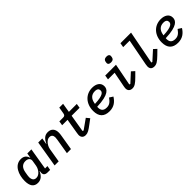

<svg xmlns="http://www.w3.org/2000/svg" viewBox="318 -2151 3565 3565"><g transform="rotate(-45 2100.0 -368.5)"><path d="M199 12C287 12 335 -42 374 -122H378L374 -96C373 -88 372 -81 372 -74C372 -35 394 0 463 0H528L543 -86H480L551 -516H444L429 -423H424C405 -491 360 -528 284 -528C121 -528 48 -353 48 -188C48 -60 96 12 199 12ZM242 -75C182 -75 156 -118 156 -183C156 -198 157 -214 160 -226L172 -297C187 -381 230 -441 317 -441C388 -441 417 -404 417 -363C417 -356 416 -350 415 -343L398 -240C390 -192 367 -154 346 -129C316 -93 281 -75 242 -75Z M752 0 798 -276C807 -331 839 -373 852 -389C879 -421 909 -441 949 -441C1002 -441 1024 -405 1024 -358C1024 -341 1021 -319 1018 -300L968 0H1075L1124 -296C1131 -331 1132 -355 1132 -379C1132 -467 1084 -528 992 -528C908 -528 861 -477 822 -394H817L838 -516H731L645 0Z M1455 12C1508 12 1553 -16 1642 -84L1733 -152L1680 -216L1484 -77L1464 -87L1521 -429H1730L1744 -516H1536L1566 -698H1466L1444 -568C1437 -529 1421 -516 1382 -516H1286L1272 -429H1414L1365 -133C1362 -114 1359 -97 1359 -85C1359 -25 1391 12 1455 12Z M2148 -447C2211 -447 2234 -420 2234 -381C2234 -338 2207 -286 1983 -278L1985 -289C2002 -396 2060 -447 2148 -447ZM2079 12C2196 12 2267 -45 2322 -132L2252 -177C2197 -100 2157 -74 2091 -74C1999 -74 1974 -126 1974 -191C1974 -200 1974 -206 1975 -211C2291 -222 2340 -310 2340 -388C2340 -480 2261 -528 2158 -528C1986 -528 1866 -397 1866 -209C1866 -64 1938 12 2079 12Z M2740 -611C2791 -611 2811 -633 2818 -669C2821 -681 2822 -692 2822 -700C2822 -727 2805 -749 2754 -749C2703 -749 2683 -727 2676 -691C2673 -679 2672 -668 2672 -660C2672 -633 2689 -611 2740 -611ZM2682 12C2737 12 2782 -18 2865 -101L2943 -179L2882 -234L2709 -75L2689 -83L2773 -516H2490L2476 -429H2650L2593 -135C2589 -111 2586 -95 2586 -78C2586 -25 2618 12 2682 12Z M3258 12C3310 12 3354 -14 3439 -97L3525 -181L3465 -236L3287 -75L3266 -82L3393 -740H3114L3099 -653H3269L3169 -132C3165 -111 3163 -93 3163 -80C3163 -24 3191 12 3258 12Z M3948 -447C4011 -447 4034 -420 4034 -381C4034 -338 4007 -286 3783 -278L3785 -289C3802 -396 3860 -447 3948 -447ZM3879 12C3996 12 4067 -45 4122 -132L4052 -177C3997 -100 3957 -74 3891 -74C3799 -74 3774 -126 3774 -191C3774 -200 3774 -206 3775 -211C4091 -222 4140 -310 4140 -388C4140 -480 4061 -528 3958 -528C3786 -528 3666 -397 3666 -209C3666 -64 3738 12 3879 12Z"/></g></svg>

Font: IBM Mono Medium
Style: Italic
Weight: 500
Italic angle: -9°
Monospace: yes
Designer: Mike Abbink, Paul van der Laan, Pieter van Rosmalen
Foundry: Bold Monday
Version: Version 2.3